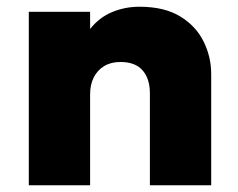

<svg xmlns="http://www.w3.org/2000/svg" viewBox="-20 -550 707 570"><path d="M65.5 0V-515H247.5V-464Q275 -498.5 313 -514.2Q351 -530 394 -530Q467.5 -530 514.5 -501.5Q561.5 -473 584.2 -427.2Q607 -381.5 607 -330V0H425V-273Q425 -316.5 403.2 -341.2Q381.5 -366 337.5 -366Q309.5 -366 289.2 -353.8Q269 -341.5 258.2 -320Q247.5 -298.5 247.5 -270V0Z"/></svg>

Font: Geologica Thin Roman ExtraBold
Style: Regular
Weight: 800
Version: Version 1.010;gftools[0.9.28]